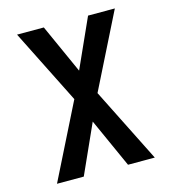

<svg xmlns="http://www.w3.org/2000/svg" viewBox="-109 -825 819 914"><g transform="rotate(-15 300.0 -367.5)"><path d="M59 0 243 -368 59 -735H191L300 -493L409 -735H541L357 -367L541 0H409L300 -242L191 0Z"/></g></svg>

Font: Iosevka Extended
Style: Bold
Weight: 700
Width: 7
Monospace: yes
Designer: Belleve Invis
Foundry: Belleve Invis
Version: Version 32.5.0; ttfautohint (v1.8.4)